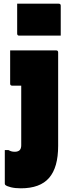

<svg xmlns="http://www.w3.org/2000/svg" viewBox="-20 -820 390 1040"><path d="M284 -547Q295 -547 295 -536V-30Q295 87 246 143.5Q197 200 93 200Q62 200 39.5 194.5Q17 189 9 182Q6 179 6 174V-7H26Q37 -1 44.5 0.5Q52 2 61 2Q76 2 86 -6Q95 -15 95 -33V-356H46Q35 -356 35 -367V-547ZM73 -800H298Q309 -800 309 -789V-627H84Q73 -627 73 -638Z"/></svg>

Font: Recursive Sn Lnr St Blk
Style: Regular
Weight: 900
Version: Version 1.079;hotconv 1.0.112;makeotfexe 2.5.65598; ttfautoh